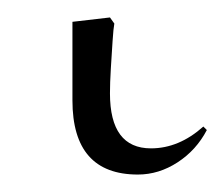

<svg xmlns="http://www.w3.org/2000/svg" viewBox="-20 26 257 220"><path d="M138 226Q63 226 63 141V51L106 46L111 53Q110 58 109 73Q108 88 107 104.5Q106 121 106 133Q106 196 153 196Q185 196 213 171L217 175Q205 198 183.5 212Q162 226 138 226Z"/></svg>

Font: Literata 72pt ExtraLight
Style: Regular
Weight: 200
Designer: Latin by Veronika Burian and Jose Scaglione. Greek by Irene Vlachou. Cyrillic by Vera Evstafieva.
Foundry: TypeTogether
Version: Version 3.002